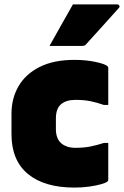

<svg xmlns="http://www.w3.org/2000/svg" viewBox="-20 -834 561 869"><path d="M317 -563Q370 -563 413.5 -553.5Q457 -544 467 -534Q470 -531 470 -526V-359H450Q419 -370 389.5 -376Q360 -382 322 -382Q279 -382 256 -362Q233 -342 233 -298V-250Q233 -205 259 -184Q270 -175 285.5 -170Q301 -165 322 -165Q360 -165 389.5 -171Q419 -177 450 -187H470V-21Q470 -16 467 -13Q461 -7 438.5 -0.5Q416 6 384 10.5Q352 15 317 15Q181 15 106.5 -46.5Q32 -108 32 -227V-319Q32 -389 64 -444Q96 -499 159.5 -531Q223 -563 317 -563ZM310 -814H511Q517 -814 520 -808.5Q523 -803 518 -798Q480 -755 446.5 -718.5Q413 -682 369 -633Q364 -626 350 -626H204Q230 -673 256.5 -719.5Q283 -766 310 -814Z"/></svg>

Font: Recursive Sn Lnr St Blk
Style: Regular
Weight: 900
Version: Version 1.079;hotconv 1.0.112;makeotfexe 2.5.65598; ttfautoh